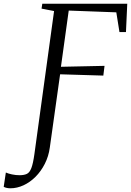

<svg xmlns="http://www.w3.org/2000/svg" viewBox="-135 -763 706 1035"><path d="M-79 252Q-88.5 252 -98.5 250Q-108.5 248 -115 244L-103.5 167Q-90.5 173 -70.2 177.2Q-50 181.5 -29.5 181.5Q-5 181.5 10 174.2Q25 167 34.2 142.5Q43.5 118 50.5 67.5L156.5 -703.5L89 -716.5L93 -743H551L544 -590H509L492 -696.5L235.5 -706L193.5 -403L428.5 -408L422 -355.5L189 -362.5L133.5 32.5Q127 80 106.5 120.2Q86 160.5 56.5 190Q27 219.5 -8.2 235.8Q-43.5 252 -79 252Z"/></svg>

Font: Merriweather 96pt Light
Style: Italic
Weight: 300
Italic angle: -7.8°
Version: Version 2.101